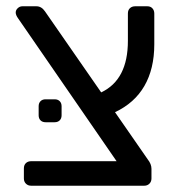

<svg xmlns="http://www.w3.org/2000/svg" viewBox="-20 -591 571 611"><path d="M346 -234 450 -84Q462 -69 462 -54V-23Q462 -13 455.5 -6.5Q449 0 439 0H79Q69 0 62.5 -6.5Q56 -13 56 -23V-55Q56 -66 62.5 -72Q69 -78 79 -78H351L38 -532Q30 -543 30 -551Q30 -559 36.5 -565Q43 -571 51 -571H96Q112 -571 123 -555L302 -297Q387 -337 387 -461V-548Q387 -559 393.5 -565Q400 -571 410 -571H449Q459 -571 465 -564.5Q471 -558 471 -548V-450Q471 -372 439.5 -317.5Q408 -263 346 -234ZM103 -224V-253Q103 -263 109 -269Q115 -275 125 -275H154Q164 -275 170 -269Q176 -263 176 -253V-224Q176 -214 170 -208Q164 -202 154 -202H125Q115 -202 109 -208Q103 -214 103 -224Z"/></svg>

Font: Rubik
Style: Regular
Weight: 400
Designer: Hubert & Fischer
Foundry: Hubert & Fischer
Version: Version 1.100